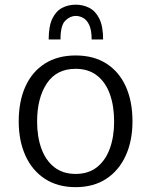

<svg xmlns="http://www.w3.org/2000/svg" viewBox="-20 -771 631 801"><path d="M295.4 9.8Q220.7 9.8 167.5 -24.9Q114.3 -59.6 86.2 -121.6Q58.1 -183.6 58.1 -264.6Q58.1 -348.1 85.9 -409.9Q113.8 -471.7 167 -505.6Q220.2 -539.6 295.4 -539.6Q371.1 -539.6 424.1 -505.6Q477.1 -471.7 504.9 -409.9Q532.7 -348.1 532.7 -264.6Q532.7 -183.6 504.4 -121.6Q476.1 -59.6 423.1 -24.9Q370.1 9.8 295.4 9.8ZM295.4 -45.4Q349.1 -45.4 384.8 -73.7Q420.4 -102.1 438.2 -151.4Q456.1 -200.7 456.1 -263.7Q456.1 -329.1 438.2 -378.7Q420.4 -428.2 384.5 -456.1Q348.6 -483.9 295.4 -483.9Q215.8 -483.9 175.3 -422.9Q134.8 -361.8 134.8 -263.7Q134.8 -200.7 152.6 -151.4Q170.4 -102.1 206.3 -73.7Q242.2 -45.4 295.4 -45.4ZM183.1 -606.4Q183.1 -661.1 198.2 -692.9Q213.4 -724.6 239 -738Q264.6 -751.5 295.9 -751.5Q327.1 -751.5 353 -738Q378.9 -724.6 394.5 -692.9Q410.2 -661.1 410.2 -606.4H362.3Q362.3 -645.5 352.3 -666.7Q342.3 -688 326.9 -696.3Q311.5 -704.6 295.9 -704.6Q272.5 -704.6 252.4 -684.8Q232.4 -665 232.4 -606.4Z"/></svg>

Font: Comme Light
Style: Regular
Weight: 300
Version: Version 1.000;gftools[0.9.27]